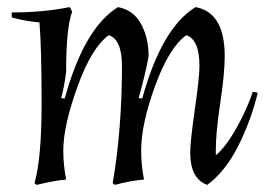

<svg xmlns="http://www.w3.org/2000/svg" viewBox="-20 -505 751 540"><path d="M612 -347Q612 -298 599.5 -215.5Q587 -133 587 -84V-68Q617 -94 646.5 -147.5Q676 -201 691 -247L705 -244Q686 -166 650 -94.5Q614 -23 563 15Q515 -2 515 -76Q515 -107 528 -197.5Q541 -288 541 -319Q541 -394 504 -406Q456 -372 416.5 -264Q377 -156 377 -81Q377 -42 385 0Q348 3 303 15L297 10Q323 -142 323 -319Q323 -394 286 -406Q238 -372 198 -261.5Q158 -151 158 -81Q158 -42 166 0Q137 2 83 15L77 10Q97 -59 97 -214.5Q97 -370 91 -442Q53 -445 13 -456V-470Q102 -470 176 -485L183 -472Q166 -428 166 -303Q161 -262 152 -229L162 -228Q217 -427 312 -485Q355 -477 376.5 -438Q398 -399 398 -347Q390 -301 370 -229L380 -228Q435 -427 530 -485Q612 -470 612 -347Z"/></svg>

Font: Almendra
Style: Italic
Weight: 400
Italic angle: -12°
Designer: Ana Sanfelippo
Foundry: Ana Sanfelippo
Version: Version 1.004